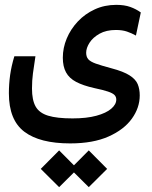

<svg xmlns="http://www.w3.org/2000/svg" viewBox="-20 -417 626 791"><path d="M269 173.8Q144 173.8 80.3 125.7Q16.6 77.6 16.6 -32.7Q16.6 -70.3 21.7 -107.7Q26.9 -145 39.1 -185.1H126Q119.6 -143.6 115.7 -114.5Q111.8 -85.4 111.8 -52.2Q111.8 -4.9 126.7 21.7Q141.6 48.3 178.2 59.6Q214.8 70.8 278.8 70.8Q336.9 70.8 377.2 59.8Q417.5 48.8 438.2 31Q459 13.2 459 -6.8Q459 -18.1 451.7 -25.6Q444.3 -33.2 424.8 -39.8Q405.3 -46.4 368.2 -54.2Q322.3 -64.5 293.7 -79.6Q265.1 -94.7 252 -118.9Q238.8 -143.1 238.8 -179.2Q238.8 -219.7 254.9 -258.3Q271 -296.9 300.5 -328.4Q330.1 -359.9 370.4 -378.4Q410.6 -397 459 -397Q492.7 -397 516.6 -388.4Q540.5 -379.9 560.1 -365.7L540 -270.5Q522.5 -280.3 503.2 -286.9Q483.9 -293.5 457.5 -293.5Q417.5 -293.5 390.1 -278.1Q362.8 -262.7 348.9 -241Q335 -219.2 335 -199.7Q335 -183.1 343.5 -173.1Q352.1 -163.1 374.5 -155Q397 -147 439 -135.7Q488.8 -122.6 513.9 -106.4Q539.1 -90.3 547.4 -70.1Q555.7 -49.8 555.7 -23.9Q555.7 26.9 523.2 72Q490.7 117.2 427 145.5Q363.3 173.8 269 173.8ZM345.7 354 270 278.8 345.7 202.6 421.4 278.8ZM223.6 354 147.9 278.8 223.6 202.6 299.3 278.8Z"/></svg>

Font: Cascadia Code
Style: Regular
Weight: 400
Designer: Aaron Bell
Foundry: Saja Typeworks
Version: Version 2404.023